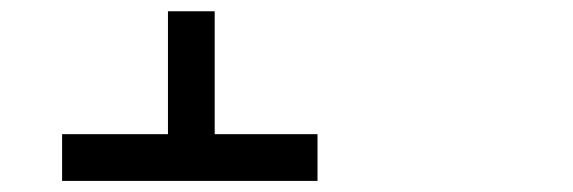

<svg xmlns="http://www.w3.org/2000/svg" viewBox="-20 -500 1017 341"><path d="M543.9 -261.7H361.3V-480H278.3V-261.7H90.3V-178.7H543.9Z"/></svg>

Font: Cardo
Style: Italic
Weight: 400
Designer: David J. Perry
Foundry: David J. Perry
Version: Version 0.99